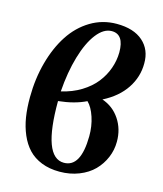

<svg xmlns="http://www.w3.org/2000/svg" viewBox="-118 -869 823 971"><g transform="rotate(15 294.0 -383.5)"><path d="M285.2 15.1Q231.9 15.1 190.4 -1.5Q148.9 -18.1 121.6 -47.1Q94.2 -76.2 76.4 -117.7Q58.6 -159.2 51 -206.8Q43.5 -254.4 43.9 -311Q44.4 -408.2 67.9 -493.9Q91.3 -579.6 133.1 -643.6Q174.8 -707.5 236.8 -744.9Q298.8 -782.2 373 -782.2Q461.9 -782.2 510.5 -739.3Q559.1 -696.3 558.1 -624Q558.1 -553.7 518.3 -493.7Q478.5 -433.6 400.9 -394Q459 -374.5 493.2 -323.2Q527.3 -272 526.9 -206.1Q526.9 -162.6 510 -122.8Q493.2 -83 462.9 -52.2Q432.6 -21.5 386.2 -3.2Q339.8 15.1 285.2 15.1ZM187 -378.9Q244.6 -392.1 290 -419.9Q335.4 -447.8 363.8 -483.9Q392.1 -520 406.7 -561.5Q421.4 -603 421.9 -646Q421.9 -740.2 357.9 -740.2Q315.9 -740.2 279.3 -693.1Q242.7 -646 218.5 -563.7Q194.3 -481.4 187 -378.9ZM294.9 -34.2Q383.3 -34.2 384.8 -196.8Q385.3 -249.5 369.9 -296.1Q354.5 -342.8 330.1 -366.2Q270.5 -336.9 186 -328.1Q184.6 -34.2 294.9 -34.2Z"/></g></svg>

Font: Literata SemiBold
Style: Italic
Weight: 650
Italic angle: -2.39999°
Designer: Latin by Veronika Burian and Jose Scaglione. Greek by Irene Vlachou. Cyrillic by Vera Evstafieva
Foundry: TypeTogether
Version: Version 3.021